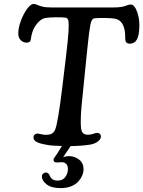

<svg xmlns="http://www.w3.org/2000/svg" viewBox="-20 -740 734 984"><path d="M291 224.1Q244.1 224.1 219.5 205.3Q194.8 186.5 194.8 164.6Q194.8 155.3 201.2 149.7Q207.5 144 215.3 144Q228.5 144 234.9 160.2Q244.6 185.5 274.9 185.5Q302.2 185.5 315.2 166.7Q328.1 147.9 328.1 126Q328.1 108.9 319.3 100.1Q310.5 91.3 296.4 91.3Q292 91.3 283.7 92Q275.4 92.8 271.5 92.8Q254.4 92.8 254.4 79.1Q254.4 74.7 256.1 71.5Q257.8 68.4 262.5 62.3Q267.1 56.2 270.5 51.3L297.4 8.3Q243.7 7.3 218.3 2Q176.8 -5.4 164.1 -14.6Q151.4 -23.4 151.4 -36.6Q151.4 -44.4 156.5 -49.3Q161.6 -54.2 168.9 -55.2Q173.8 -56.2 187 -53Q200.2 -49.8 208.5 -49.3Q251 -45.9 262.7 -75.7Q277.3 -111.8 299.8 -296.9L318.4 -452.1Q328.6 -535.6 331.1 -578.1Q333.5 -620.6 330.1 -634.3Q326.7 -647.9 316.9 -649.4Q295.9 -651.9 263.2 -651.4Q230.5 -650.9 213.4 -647.9Q184.6 -643.1 159.2 -604.5Q144 -581.1 137.2 -535.6Q135.3 -521.5 116.2 -521.5Q98.6 -521.5 86.2 -534.2Q73.7 -546.9 73.7 -567.4Q73.7 -599.1 87.9 -636Q102.1 -672.9 120.1 -696.3Q138.2 -719.7 150.9 -719.7Q161.6 -719.7 170.2 -715.3Q178.7 -710.9 196.3 -706.3Q213.9 -701.7 246.1 -701.7H557.6Q589.8 -701.7 606.7 -705.3Q623.5 -709 631.6 -712.9Q639.6 -716.8 650.4 -716.8Q668.5 -716.8 681.4 -682.9Q694.3 -648.9 694.3 -610.4Q694.3 -555.7 679.2 -533.7Q667.5 -516.1 645 -516.1Q625 -516.1 622.1 -534.7Q621.6 -539.1 621.6 -549.8Q621.6 -560.5 621.1 -566.9Q616.2 -630.4 575.7 -642.6Q558.1 -647.5 520.3 -647.9Q482.4 -648.4 462.9 -646Q449.2 -644 442.9 -611.8Q436.5 -579.6 427.7 -490.7Q424.8 -463.4 423.3 -448.7L408.7 -303.7Q400.9 -230.5 397.5 -191.9Q394 -153.3 393.8 -116.7Q393.6 -80.1 399.4 -67.4Q406.7 -47.4 437 -49.8Q447.3 -50.3 460 -54.9Q472.7 -59.6 481 -59.1Q497.1 -56.2 497.1 -40.5Q497.1 -27.3 482.4 -15.6Q467.8 -3.9 445.8 0.5Q404.3 7.8 341.8 8.8L303.7 65.4Q317.9 60.1 333 60.1Q362.3 60.1 385.3 77.9Q408.2 95.7 408.2 127Q408.2 142.6 401.6 158.7Q395 174.8 381.6 189.9Q368.2 205.1 344.7 214.6Q321.3 224.1 291 224.1Z"/></svg>

Font: Cooper* Medium
Style: Italic
Weight: 500
Italic angle: -7°
Designer: Owen Earl
Foundry: indestructible type*
Version: Version 0.001